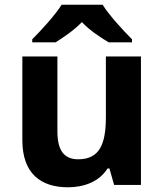

<svg xmlns="http://www.w3.org/2000/svg" viewBox="-20 -786 697 816"><path d="M416 -766H242C214 -721 154 -656 117 -619V-606H216C251 -628 293 -656 328 -692C362 -656 407 -627 442 -606H541V-619C505 -655 444 -721 416 -766ZM579 -546H430V-289C430 -173 403 -109 312 -109C251 -109 224 -149 224 -227V-546H75V-190C75 -50 152 10 269 10C337 10 402 -14 437 -70H445L465 0H579Z"/></svg>

Font: Noto Sans Malayalam
Style: Bold
Weight: 700
Designer: Jelle Bosma - Monotype Design Team
Foundry: Monotype Imaging Inc.
Version: Version 2.104